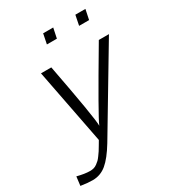

<svg xmlns="http://www.w3.org/2000/svg" viewBox="-203 -765 946 1049"><g transform="rotate(-30 270.0 -240.5)"><path d="M-4.9 168 2 111.8Q49.8 124 82 124Q95.2 124 105.7 121.1Q116.2 118.2 126.7 110.6Q137.2 103 144 96.4Q150.9 89.8 160.9 75.9Q170.9 62 176 54.4Q181.2 46.9 192.1 27.8Q203.1 8.8 208 1L116.2 -472.2H181.2Q249 -117.2 249 -64.9Q264.2 -106 481 -472.2H544.9L238.8 40Q195.8 110.8 157.5 142.8Q119.1 174.8 69.8 174.8Q37.1 174.8 -4.9 168ZM223.1 -592.8 235.8 -655.8H299.3L286.1 -592.8ZM426.3 -592.8 439 -655.8H502.4L489.3 -592.8Z"/></g></svg>

Font: CMU Bright
Style: Oblique
Weight: 500
Italic angle: -12°
Version: Version 0.7.0